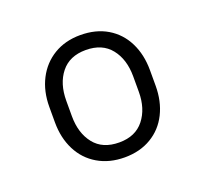

<svg xmlns="http://www.w3.org/2000/svg" viewBox="-78 -812 606 566"><g transform="rotate(-20 225.5 -529.0)"><path d="M65.9 -552.7Q65.9 -601.6 85.4 -639.6Q105 -677.7 140.6 -699.2Q176.3 -720.7 223.6 -720.7Q272.5 -720.7 308.1 -699.5Q343.8 -678.2 362.8 -640.1Q381.8 -602.1 381.8 -552.7V-504.4Q381.8 -455.6 362.8 -417.5Q343.8 -379.4 308.1 -358.2Q272.5 -336.9 224.6 -336.9Q176.8 -336.9 140.6 -358.2Q104.5 -379.4 85.2 -417.5Q65.9 -455.6 65.9 -504.4ZM119.1 -504.4Q119.1 -451.2 145.8 -417.5Q172.4 -383.8 224.6 -383.8Q275.4 -383.8 302.2 -417.7Q329.1 -451.7 329.1 -504.4V-552.7Q329.1 -606.4 302.2 -640.1Q275.4 -673.8 223.6 -673.8Q172.9 -673.8 146 -640.1Q119.1 -606.4 119.1 -552.7Z"/></g></svg>

Font: Mardoto Light
Style: Regular
Weight: 400
Designer: Christian Robertson, Vahan Hovhannisyan
Foundry: Google
Version: Version 1.000